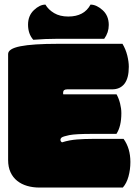

<svg xmlns="http://www.w3.org/2000/svg" viewBox="-20 -822 592 842"><path d="M232.4 -651.9Q178.7 -651.9 126 -647.5Q103 -673.3 103 -713.9Q103 -753.4 128.9 -777.8Q154.3 -801.8 179.2 -801.8Q191.9 -779.8 217.3 -764.6Q242.7 -749.5 279.3 -749.5Q349.1 -749.5 377 -801.8Q402.8 -801.8 429.7 -777.8Q457 -753.4 457 -712.4Q457 -679.2 437 -651.9ZM517.1 -629.9Q531.2 -606.4 538.1 -578.9Q544.9 -551.3 544.9 -529.3Q544.9 -479.5 525.9 -454.8Q506.8 -430.2 471.7 -430.2H274.9Q256.8 -430.2 256.8 -416V-412.1Q256.8 -409.2 257.8 -408.2H491.2Q501 -390.6 506.6 -368.4Q512.2 -346.2 512.2 -325.7Q512.2 -268.1 490.7 -234.9H384.8Q312 -234.9 284.2 -229.5Q258.8 -224.1 251.5 -219.7Q245.1 -215.3 245.1 -208.5Q245.1 -201.7 252 -197.8Q284.7 -208 317.9 -210.4Q351.1 -212.9 384.8 -212.9H522Q551.8 -171.4 551.8 -111.8Q551.8 -78.1 543.5 -48.1Q535.2 -18.1 518.6 0.5H152.8Q124 0.5 98.9 -6.8Q73.7 -14.2 55.2 -29.1Q36.6 -43.9 26.1 -66.7Q15.6 -89.4 15.6 -120.6V-585Q15.6 -608.4 69.3 -619.1Q123 -629.9 235.4 -629.9Z"/></svg>

Font: Modak sl
Style: Regular
Weight: 400
Designer: Sarang Kulkarni, Maithili Shingre, Noopur Datye
Foundry: Ek Type
Version: Version 1.036;PS Version 1.000;hotconv 1.0.79;makeotf.lib2.5